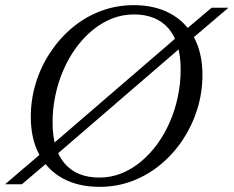

<svg xmlns="http://www.w3.org/2000/svg" viewBox="-36 -715 907 745"><path d="M850.5 -685 706.5 -562.5 674 -538 174 -107 151 -87 49 0H-16.5L130 -125L156.5 -145.5L658 -577.5L683.5 -599L785 -685ZM168 -240Q168 -135 215 -80.5Q262 -26 349.5 -26Q394.5 -26 435 -42.2Q475.5 -58.5 510.8 -87.8Q546 -117 574.5 -156.2Q603 -195.5 623.2 -242.2Q643.5 -289 654.2 -340.5Q665 -392 665 -445Q665 -550 618 -604.5Q571 -659 483.5 -659Q439 -659 398.2 -642.8Q357.5 -626.5 322.2 -597.2Q287 -568 258.5 -528.8Q230 -489.5 209.8 -442.8Q189.5 -396 178.8 -344.5Q168 -293 168 -240ZM749.5 -424Q749.5 -356 729.8 -292.2Q710 -228.5 674 -173.8Q638 -119 588.2 -77.5Q538.5 -36 478.2 -13Q418 10 350 10Q268 10 208.2 -22.5Q148.5 -55 116 -115.8Q83.5 -176.5 83.5 -261Q83.5 -329 103 -392.8Q122.5 -456.5 158.8 -511.2Q195 -566 244.5 -607.5Q294 -649 354.5 -672Q415 -695 483 -695Q565 -695 624.8 -662.5Q684.5 -630 717 -569.5Q749.5 -509 749.5 -424Z"/></svg>

Font: Newsreader 36pt
Style: Italic
Weight: 400
Italic angle: -17°
Designer: Hugues Gentile
Foundry: Production Type
Version: Version 1.003